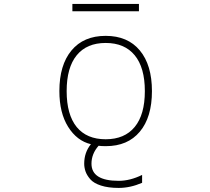

<svg xmlns="http://www.w3.org/2000/svg" viewBox="-20 -713 1040 952"><path d="M360.4 -83Q410.2 -22.5 503.9 -22.5Q597.7 -22.5 647.9 -83.5Q698.2 -144.5 698.2 -261.2Q698.2 -377.9 647.9 -439Q597.7 -500 503.9 -500Q410.2 -500 360.4 -439Q310.5 -377.9 310.5 -261.2Q310.5 -144.5 360.4 -83ZM338.9 -657.2V-693.4H668.9V-657.2ZM568.4 218.8Q516.6 218.8 480.5 207Q444.3 195.3 427.2 175.3Q410.2 155.3 403.8 136.2Q397.5 117.2 397.5 98.6Q397.5 43 430.7 2Q361.3 -14.6 317.9 -84Q274.4 -153.3 274.4 -261.7Q274.4 -390.6 334.5 -462.9Q394.5 -535.2 503.9 -535.2Q613.3 -535.2 673.3 -462.9Q733.4 -390.6 733.4 -261.2Q733.4 -131.8 673.3 -60.1Q613.3 11.7 504.9 11.7Q482.4 11.7 468.8 9.8Q433.6 49.8 433.6 98.6Q433.6 183.6 568.4 183.6Q625 183.6 684.6 154.3V193.4Q626 218.8 568.4 218.8Z"/></svg>

Font: Gen Shin Gothic Monospace ExtraLight
Style: Regular
Weight: 200
Designer: [Source Han Sans]
Ryoko NISHIZUKA  (kana & ideographs); Paul D. Hunt (Latin, Greek & Cyrillic); Wenlong ZHANG  (bopomofo
Version: Version 1.002.20150607